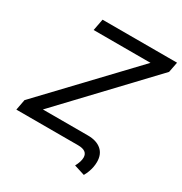

<svg xmlns="http://www.w3.org/2000/svg" viewBox="-208 -825 1033 1092"><g transform="rotate(30 309.0 -279.0)"><path d="M526.9 28.8Q526.9 45.4 523.7 62.3Q520.5 79.1 514.4 95.9Q508.3 112.8 498.5 129.9L428.7 107.9Q448.2 71.8 448.2 45.4Q448.2 0 386.2 0H-19.5L-6.3 -69.8L508.3 -611.8H134.8L149.4 -688H638.7L625.5 -620.1L110.8 -76.2H406.7Q462.9 -76.2 494.9 -49.1Q526.9 -22 526.9 28.8Z"/></g></svg>

Font: Arimo
Style: Italic
Weight: 400
Italic angle: -12°
Designer: Steve Matteson
Foundry: Monotype Imaging Inc.
Version: Version 1.33